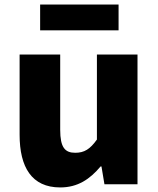

<svg xmlns="http://www.w3.org/2000/svg" viewBox="-20 -808 694 842"><path d="M244 14C321 14 374 -22 421 -78H425L438 0H583V-569H405V-196C375 -154 350 -138 310 -138C265 -138 244 -161 244 -239V-569H66V-217C66 -75 119 14 244 14ZM156 -675H500V-788H156Z"/></svg>

Font: Noto Sans JP Black
Style: Regular
Weight: 900
Designer: Ryoko NISHIZUKA 西塚涼子 (kana, bopomofo & ideographs); Paul D. Hunt (Latin, Greek & Cyrillic); Sandoll Communications 산돌커뮤니
Foundry: Adobe
Version: Version 2.002;hotconv 1.0.116;makeotfexe 2.5.65601